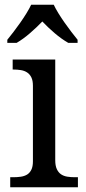

<svg xmlns="http://www.w3.org/2000/svg" viewBox="-20 -786 360 806"><path d="M36.1 -42Q52.7 -42 67.6 -44.2Q82.5 -46.4 93.8 -53.2Q105 -60.1 111.6 -73.5Q118.2 -86.9 118.2 -108.9V-425.8Q118.2 -447.8 111.6 -461.2Q105 -474.6 93.8 -481.9Q82.5 -489.3 67.6 -491.7Q52.7 -494.1 36.1 -494.1H33.2V-536.1H211.9V-113.8Q211.9 -90.3 218.5 -76.2Q225.1 -62 236.1 -54.4Q247.1 -46.9 262.2 -44.4Q277.3 -42 293.9 -42H307.1V0H22.9V-42ZM10.7 -619.1Q22.5 -633.3 36.6 -651.9Q50.8 -670.4 64.7 -690.2Q78.6 -710 90.8 -729.7Q103 -749.5 110.8 -766.1H205.6Q213.4 -749.5 225.6 -729.7Q237.8 -710 251.7 -690.2Q265.6 -670.4 279.8 -651.9Q293.9 -633.3 305.7 -619.1V-606H266.6Q237.8 -622.6 209 -647.2Q180.2 -671.9 157.7 -695.8Q134.8 -671.9 106.4 -647.2Q78.1 -622.6 49.8 -606H10.7Z"/></svg>

Font: Sahl Naskh
Style: Regular
Weight: 400
Designer: Pascal Zoghbi
Version: Version 1.001